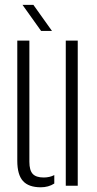

<svg xmlns="http://www.w3.org/2000/svg" viewBox="-20 -768 402 794"><path d="M51.5 -103V-600H101.5V-99Q101.5 -64 115.2 -49Q129 -34 160.5 -34Q185.5 -34 204.5 -44V-9Q180.5 6.5 148.5 6.5Q98.5 6.5 75 -19.5Q51.5 -45.5 51.5 -103ZM252 0V-600H301.5V0ZM150 -640 73 -748H118L195 -640Z"/></svg>

Font: Big Shoulders Stencil Text Thin ExtraLight
Style: Regular
Weight: 250
Version: Version 2.001